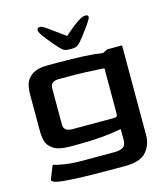

<svg xmlns="http://www.w3.org/2000/svg" viewBox="-121 -751 893 1021"><g transform="rotate(-15 325.5 -240.0)"><path d="M40 145 70 70Q92 77 133 83.5Q174 90 230 90H401Q438 90 453.5 79Q469 68 469 40V-20Q365 0 233 0H183Q122 0 93 -20Q64 -40 57.5 -66Q51 -92 51 -128V-320Q51 -352 58 -378.5Q65 -405 94 -426.5Q123 -448 183 -448H234Q405 -448 483 -435L509 -448H591V48Q591 98 558.5 137Q526 176 439 176H389Q246 176 170.5 172.5Q95 169 67.5 162.5Q40 156 40 145ZM438 -86Q454 -86 460 -87.5Q466 -89 467.5 -94.5Q469 -100 469 -116V-355Q364 -362 272 -362H221Q196 -362 184.5 -352.5Q173 -343 173 -322V-126Q172 -86 221 -86ZM193 -656Q206 -656 228 -640L322 -572Q384 -626 409 -640Q428 -652 443 -652Q459 -652 459 -640Q459 -631 426.5 -586Q394 -541 375 -520Q365 -510 356 -505Q347 -500 332 -500H312Q297 -500 288 -504.5Q279 -509 268 -520Q244 -545 211 -586.5Q178 -628 178 -640Q178 -656 193 -656Z"/></g></svg>

Font: Gold
Style: Regular
Weight: 400
Designer: jaiki
Version: Version 1.000